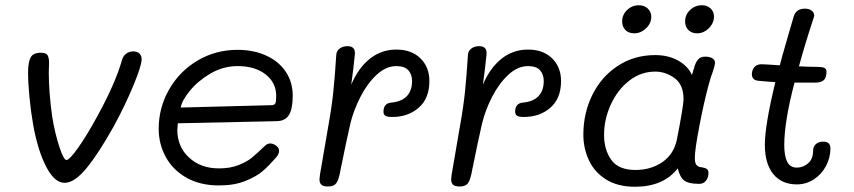

<svg xmlns="http://www.w3.org/2000/svg" viewBox="-20 -703 3255 732"><path d="M107 -224Q98 -275 92.5 -330.5Q87 -386 87 -427Q87 -465 96.5 -483.5Q106 -502 136 -502Q155 -502 161 -493Q167 -484 167 -463L166 -427Q166 -352 179 -258Q190 -192 206.5 -142.5Q223 -93 233 -93Q245 -93 278.5 -140.5Q312 -188 350 -258Q420 -385 445 -474Q449 -489 460.5 -498Q472 -507 488 -507Q503 -507 511.5 -499Q520 -491 520 -477Q520 -453 488.5 -377Q457 -301 414 -222Q356 -118 310 -62Q264 -6 226 -6Q188 -6 156.5 -66.5Q125 -127 107 -224Z M585 -212Q585 -292 624.5 -361.5Q664 -431 733 -472Q802 -513 886 -513Q947 -513 995 -491Q1043 -469 1069.5 -429.5Q1096 -390 1096 -338Q1096 -288 1081.5 -264.5Q1067 -241 1033 -241L658 -233Q656 -215 656 -208Q656 -144 700.5 -102.5Q745 -61 815 -61Q857 -61 889 -73.5Q921 -86 940.5 -102Q960 -118 990 -147Q999 -156 1010 -156Q1022 -156 1033 -147.5Q1044 -139 1044 -128Q1044 -115 1032 -102Q1005 -71 982 -51Q959 -31 916.5 -13.5Q874 4 815 4Q743 4 691 -25.5Q639 -55 612 -104.5Q585 -154 585 -212ZM1015 -302Q1027 -302 1030 -309.5Q1033 -317 1033 -337Q1033 -388 992.5 -419.5Q952 -451 886 -451Q831 -451 783 -423Q735 -395 704 -357Q673 -319 669 -293Z M1617 -394Q1617 -328 1576.5 -292.5Q1536 -257 1475 -257Q1457 -257 1449.5 -261.5Q1442 -266 1442 -277Q1442 -310 1473 -312Q1512 -316 1531.5 -337Q1551 -358 1551 -394Q1551 -419 1537 -435Q1523 -451 1491 -451Q1451 -451 1415 -417Q1379 -383 1353.5 -332.5Q1328 -282 1316 -233Q1301 -168 1279 -59Q1272 -18 1262.5 -5Q1253 8 1231 8Q1212 8 1205 1Q1198 -6 1198 -20Q1198 -24 1200 -38L1233 -230Q1245 -297 1251 -355.5Q1257 -414 1262 -494Q1263 -509 1275 -518Q1287 -527 1305 -527Q1335 -527 1333 -497Q1328 -443 1319 -380Q1346 -444 1390 -479Q1434 -514 1491 -514Q1549 -514 1583 -480.5Q1617 -447 1617 -394Z M2119 -394Q2119 -328 2078.5 -292.5Q2038 -257 1977 -257Q1959 -257 1951.5 -261.5Q1944 -266 1944 -277Q1944 -310 1975 -312Q2014 -316 2033.5 -337Q2053 -358 2053 -394Q2053 -419 2039 -435Q2025 -451 1993 -451Q1953 -451 1917 -417Q1881 -383 1855.5 -332.5Q1830 -282 1818 -233Q1803 -168 1781 -59Q1774 -18 1764.5 -5Q1755 8 1733 8Q1714 8 1707 1Q1700 -6 1700 -20Q1700 -24 1702 -38L1735 -230Q1747 -297 1753 -355.5Q1759 -414 1764 -494Q1765 -509 1777 -518Q1789 -527 1807 -527Q1837 -527 1835 -497Q1830 -443 1821 -380Q1848 -444 1892 -479Q1936 -514 1993 -514Q2051 -514 2085 -480.5Q2119 -447 2119 -394Z M2697 -428Q2691 -414 2681 -377Q2664 -314 2646.5 -223.5Q2629 -133 2629 -100Q2629 -83 2635 -74.5Q2641 -66 2657 -65Q2669 -63 2675 -58.5Q2681 -54 2681 -44Q2681 -26 2671.5 -14Q2662 -2 2646 -2Q2606 -2 2589 -14.5Q2572 -27 2564 -61Q2509 9 2401 9Q2334 9 2289.5 -19.5Q2245 -48 2224.5 -93.5Q2204 -139 2204 -189Q2204 -272 2238.5 -341.5Q2273 -411 2335.5 -452Q2398 -493 2478 -493Q2528 -493 2565.5 -472Q2603 -451 2618 -417L2628 -450Q2633 -467 2642 -477Q2651 -487 2669 -487Q2686 -487 2696 -480.5Q2706 -474 2706 -464Q2706 -458 2702.5 -445.5Q2699 -433 2697 -428ZM2586 -325Q2586 -380 2552 -405Q2518 -430 2478 -430Q2423 -430 2378.5 -395Q2334 -360 2308.5 -304Q2283 -248 2283 -189Q2283 -132 2310.5 -93.5Q2338 -55 2403 -55Q2462 -55 2506 -85.5Q2550 -116 2561 -173Q2586 -300 2586 -325ZM2352 -621Q2352 -647 2371 -665Q2390 -683 2416 -683Q2436 -683 2449.5 -670.5Q2463 -658 2463 -639Q2463 -614 2443 -595Q2423 -576 2398 -576Q2377 -576 2364.5 -588.5Q2352 -601 2352 -621ZM2592 -621Q2592 -647 2611 -665Q2630 -683 2656 -683Q2676 -683 2689 -671Q2702 -659 2702 -640Q2702 -615 2682.5 -595.5Q2663 -576 2638 -576Q2617 -576 2604.5 -588.5Q2592 -601 2592 -621Z M3146 -137Q3146 -102 3129 -70Q3112 -38 3082.5 -19Q3053 0 3018 0Q2960 0 2928 -39.5Q2896 -79 2896 -151Q2896 -225 2936 -390Q2913 -391 2872 -395Q2843 -397 2847 -428Q2851 -444 2860 -451Q2869 -458 2884 -458Q2895 -458 2953 -454Q2963 -493 2972.5 -524.5Q2982 -556 2989 -582L3006 -640Q3015 -670 3049 -670Q3065 -670 3074.5 -662.5Q3084 -655 3084 -644Q3084 -641 3082 -635Q3046 -525 3026 -450Q3072 -448 3097 -448Q3115 -448 3123 -444Q3131 -440 3131 -430Q3131 -406 3120 -397Q3109 -388 3088 -388H3009Q2970 -239 2970 -150Q2970 -109 2981 -86.5Q2992 -64 3018 -64Q3042 -64 3061 -80.5Q3080 -97 3080 -129Q3080 -143 3090 -153Q3100 -163 3119 -163Q3146 -163 3146 -137Z"/></svg>

Font: Mali
Style: Italic
Weight: 400
Italic angle: -10°
Version: Version 1.000; ttfautohint (v1.6)